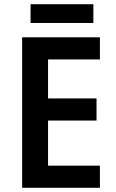

<svg xmlns="http://www.w3.org/2000/svg" viewBox="-20 -984 549 911"><path d="M454 -93H85V-807H454V-702H208V-517H438V-412H208V-198H454ZM423 -964V-875H125V-964Z"/></svg>

Font: Noto Sans Telugu UI SemiCondensed SemiBold
Style: Regular
Weight: 600
Width: 4
Designer: Jelle Bosma - Monotype Design Team
Foundry: Monotype Imaging Inc.
Version: Version 2.005; ttfautohint (v1.8.4.7-5d5b)